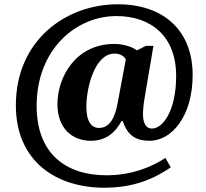

<svg xmlns="http://www.w3.org/2000/svg" viewBox="-20 -734 961 896"><path d="M466 142C608 142 700 99 777 47L752 3C688 45 595 84 477 84C287 84 151 -17 151 -240C151 -504 335 -659 523 -659C684 -659 802 -566 802 -380C802 -215 739 -134 689 -134C671 -134 647 -145 647 -204C647 -215 650 -250 654 -272L696 -520H661L619 -499C602 -513 558 -529 514 -529C332 -529 248 -373 248 -248C248 -135 317 -77 404 -77C476 -77 519 -117 547 -169H553C576 -98 619 -77 678 -77C781 -77 879 -191 879 -384C879 -594 741 -714 530 -714C283 -714 54 -542 54 -243C54 22 246 142 466 142ZM442 -137C407 -137 383 -166 383 -236C383 -325 422 -484 515 -484C535 -484 559 -475 567 -456L528 -248C517 -191 495 -137 442 -137Z"/></svg>

Font: Noto Serif Malayalam ExtraBold
Style: Regular
Weight: 800
Designer: Indian type Foundry, Jelle Bosma, Monotype Design Team
Foundry: Monotype Imaging Inc.
Version: Version 2.104